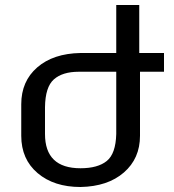

<svg xmlns="http://www.w3.org/2000/svg" viewBox="-20 -738 696 768"><path d="M540 -195Q540 -104 475.5 -48Q411 8 302 10Q196 10 130.5 -45.5Q65 -101 65 -195V-321Q65 -413 129 -468.5Q193 -524 302 -526H445V-718H537V-526H636V-451H540ZM302 -65Q371 -65 407 -94Q443 -123 445 -202V-451H295Q230 -451 195.5 -420.5Q161 -390 160 -309V-202Q160 -65 302 -65Z"/></svg>

Font: ColatingCofangSans
Style: Regular
Weight: 400
Foundry: GNU
Version: Version 412.227;June 27, 2022;FontCreator 11.0.0.2412 32-bit